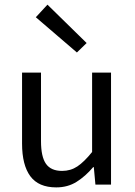

<svg xmlns="http://www.w3.org/2000/svg" viewBox="-20 -801 584 833"><path d="M224 12Q147.3 12 111.5 -36.5Q75.7 -85 75.7 -178V-486H157.9V-188.7Q157.9 -120.8 179.5 -90.2Q201.2 -59.5 249.3 -59.5Q286.4 -59.5 315.7 -79Q345 -98.5 379.6 -141.5V-486H461.7V0H394L387 -75.9H384.3Q350.8 -36.3 312.4 -12.2Q274 12 224 12ZM313.6 -573.3 135.4 -726.2 185.9 -780.8 355.9 -614.3Z"/></svg>

Font: Source Sans 3 Variable
Style: Regular
Weight: 200
Designer: Paul D. Hunt
Foundry: Adobe Systems Incorporated
Version: Version 3.026